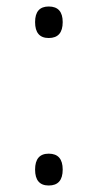

<svg xmlns="http://www.w3.org/2000/svg" viewBox="-20 -560 301 591"><path d="M130 -443Q88 -443 88 -492Q88 -540 130 -540Q173 -540 173 -492Q173 -443 130 -443ZM130 11Q88 11 88 -38Q88 -87 130 -87Q173 -87 173 -38Q173 11 130 11Z"/></svg>

Font: Noto Sans Gurmukhi UI SemiCondensed Light
Style: Regular
Weight: 300
Width: 4
Designer: Jelle Bosma - Monotype Design Team
Foundry: Monotype Imaging Inc.
Version: Version 2.004; ttfautohint (v1.8.4.7-5d5b)